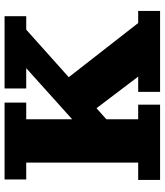

<svg xmlns="http://www.w3.org/2000/svg" viewBox="40 -762 722 842"><g transform="rotate(-90 401.0 -341.0)"><path d="M257 -198 185 -283 523 -587H434V-682H751V-587H692ZM33 0V-96H109V-587H35V-682H372V-587H299V-96H363V0ZM419 0V-96H486L326 -307L462 -428L721 -96H774V0Z"/></g></svg>

Font: Montagu Slab 24pt
Style: Bold
Weight: 700
Designer: Florian Karsten
Foundry: Florian Karsten
Version: Version 1.000